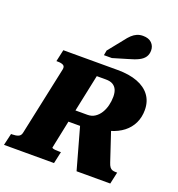

<svg xmlns="http://www.w3.org/2000/svg" viewBox="-204 -1111 1154 1248"><g transform="rotate(20 373.5 -487.5)"><path d="M377 -319 575 -359 652 -128Q658 -109 665.5 -99Q673 -89 683 -85.5Q693 -82 707 -82H717L699 0H466ZM328 -82 310 0H-36L-17 -82H-7Q16 -82 33 -89Q50 -96 54 -118L155 -592Q159 -613 145.5 -620.5Q132 -628 108 -628H98L116 -710H492Q572 -710 629 -688.5Q686 -667 716.5 -625.5Q747 -584 747 -525Q747 -475 727.5 -434.5Q708 -394 671.5 -365.5Q635 -337 582.5 -321.5Q530 -306 463 -304Q454 -299 449 -296Q444 -293 440.5 -290.5Q437 -288 431 -285H306L266 -92Q265 -89 271.5 -86.5Q278 -84 290 -83Q302 -82 316 -82ZM441 -626H378L324 -369H407Q436 -369 458 -383.5Q480 -398 495 -422Q510 -446 517.5 -476Q525 -506 525 -536Q525 -566 516 -585.5Q507 -605 489 -615.5Q471 -626 441 -626ZM462 -905Q479 -928 495.5 -943.5Q512 -959 530.5 -967Q549 -975 572 -975Q611 -975 632 -954.5Q653 -934 653 -903Q653 -877 640.5 -858Q628 -839 601.5 -825.5Q575 -812 534 -801L430 -770H375L381 -804Z"/></g></svg>

Font: Roboto Serif ExtraBold
Style: Italic
Weight: 800
Italic angle: -10°
Version: Version 1.007